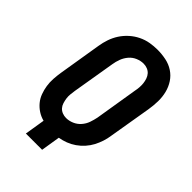

<svg xmlns="http://www.w3.org/2000/svg" viewBox="-218 -839 936 936"><g transform="rotate(45 250.0 -371.5)"><path d="M138 0 155 -105Q132 -111 113 -123.5Q94 -136 80 -153Q66 -170 58 -191.5Q50 -213 46.5 -236Q43 -259 44.5 -283Q46 -307 50 -332L86 -552Q90 -578 98.5 -603Q107 -628 121.5 -650.5Q136 -673 156.5 -691.5Q177 -710 201.5 -722Q226 -734 252 -738.5Q278 -743 303 -743Q333 -743 362 -737Q391 -731 414.5 -715.5Q438 -700 453.5 -676.5Q469 -653 476 -625Q483 -597 482.5 -567.5Q482 -538 477 -507L440 -287Q437 -265 430 -243.5Q423 -222 412.5 -202Q402 -182 386 -164Q370 -146 350.5 -132.5Q331 -119 310 -111Q289 -103 266 -99L250 0ZM223 -192Q243 -192 263 -200.5Q283 -209 297.5 -225.5Q312 -242 319 -262Q326 -282 330 -302L366 -523Q369 -537 370 -551Q371 -565 369.5 -578.5Q368 -592 363.5 -605Q359 -618 350.5 -627.5Q342 -637 329.5 -642Q317 -647 303 -647Q283 -647 263 -638.5Q243 -630 229 -613.5Q215 -597 207.5 -577Q200 -557 197 -537L160 -316Q158 -302 156.5 -288Q155 -274 157 -260.5Q159 -247 163 -234Q167 -221 175.5 -211.5Q184 -202 196.5 -197Q209 -192 223 -192Z"/></g></svg>

Font: Iosevka Term Curly
Style: Bold Italic
Weight: 700
Italic angle: -9°
Designer: Belleve Invis
Foundry: Belleve Invis
Version: Version 32.3.0